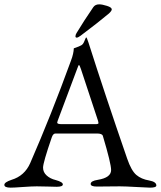

<svg xmlns="http://www.w3.org/2000/svg" viewBox="-22 -858 739 883"><path d="M325 -691Q325 -698 330 -706Q365 -764 407 -825Q416 -838 434 -838Q448 -838 470 -831Q492 -824 492 -815Q492 -808 479 -796Q434 -758 349 -694Q337 -685 331 -685Q325 -685 325 -691ZM333 -542 243 -302Q241 -296 241 -294Q241 -287 262 -287H417Q431 -287 431 -292Q431 -294 429 -302L350 -541Q344 -559 341 -559Q339 -559 333 -542ZM668 5Q656 5 605 2Q554 -1 529 -1Q508 -1 471 -0.5Q434 0 424 0Q395 0 395 -12Q395 -26 428 -31Q489 -41 489 -76Q489 -106 451 -233Q448 -244 424 -244H233Q222 -244 216 -226Q176 -110 176 -87Q176 -66 192.5 -51Q209 -36 234 -30Q267 -21 267 -10Q267 1 238 1Q231 1 199.5 0Q168 -1 147 -1Q124 -1 83 2Q42 5 27 5Q-2 5 -2 -8Q-2 -20 31 -31Q91 -49 117 -108Q213 -328 304 -578Q311 -596 314 -610.5Q317 -625 317 -630.5Q317 -636 318 -636Q345 -645 354 -651Q360 -655 364 -664Q368 -673 370.5 -679.5Q373 -686 375 -686Q377 -686 385 -662Q459 -429 563 -128Q582 -73 605 -53.5Q628 -34 664 -28Q697 -22 697 -5Q697 5 668 5Z"/></svg>

Font: EB Garamond SC 12
Style: Regular
Weight: 400
Version: Version 0.016 ; ttfautohint (v0.97) -l 8 -r 50 -G 200 -x 0 -